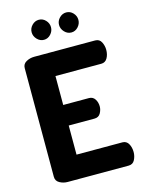

<svg xmlns="http://www.w3.org/2000/svg" viewBox="-135 -1004 809 1083"><g transform="rotate(-15 269.5 -463.0)"><path d="M122 0Q97 0 75.5 -12Q54 -24 54 -48V-683Q54 -707 75.5 -719Q97 -731 122 -731H478Q503 -731 514 -709.5Q525 -688 525 -664Q525 -636 513 -615.5Q501 -595 478 -595H210V-426H360Q383 -426 395 -407.5Q407 -389 407 -365Q407 -345 396 -325.5Q385 -306 360 -306H210V-136H478Q501 -136 513 -115.5Q525 -95 525 -67Q525 -43 514 -21.5Q503 0 478 0ZM361 -809Q338 -809 321 -827Q304 -845 304 -868Q304 -891 321 -908.5Q338 -926 361 -926Q384 -926 400.5 -908.5Q417 -891 417 -868Q417 -845 400.5 -827Q384 -809 361 -809ZM201 -809Q178 -809 161 -827Q144 -845 144 -868Q144 -891 161 -908.5Q178 -926 201 -926Q224 -926 240.5 -908.5Q257 -891 257 -868Q257 -845 240.5 -827Q224 -809 201 -809Z"/></g></svg>

Font: Dosis ExtraBold
Style: Regular
Weight: 800
Designer: EdgarTolentino, PabloImpallari, IginoMarini
Foundry: EdgarTolentino, PabloImpallari, IginoMarini
Version: Version 3.001; ttfautohint (v1.8.2)